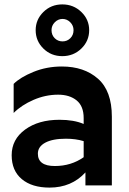

<svg xmlns="http://www.w3.org/2000/svg" viewBox="-20 -842 584 872"><path d="M229 -88Q303 -88 360 -128V-201Q324 -212 279 -212Q219 -212 185.5 -194Q152 -176 152 -144Q152 -88 229 -88ZM360 -306Q360 -360 328 -386Q296 -412 244 -412Q187 -412 132.5 -388.5Q78 -365 42 -329V-461Q72 -491 132 -515.5Q192 -540 261 -540Q362 -540 425 -484.5Q488 -429 488 -312V0H368V-59Q305 10 205 10Q125 10 79 -28.5Q33 -67 33 -137Q33 -209 94 -253.5Q155 -298 250 -298Q316 -298 360 -279ZM142 -705Q142 -753 177 -787.5Q212 -822 263 -822Q314 -822 349.5 -787.5Q385 -753 385 -705Q385 -656 349.5 -621.5Q314 -587 263 -587Q212 -587 177 -621.5Q142 -656 142 -705ZM314 -705Q314 -726 299 -741Q284 -756 264 -756Q244 -756 229 -741Q214 -726 214 -705Q214 -683 228.5 -668.5Q243 -654 264 -654Q285 -654 299.5 -668.5Q314 -683 314 -705Z"/></svg>

Font: Roundo SemiBold
Style: Regular
Weight: 600
Designer: Namrata Goyal (Gurmukhi), Shiva Nallaperumal (Latin)
Foundry: Indian Type Foundry
Version: Version 1.000;PS 1.0;hotconv 1.0.88;makeotf.lib2.5.647800